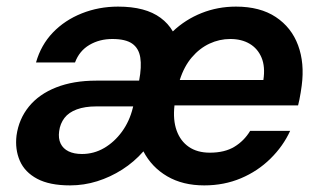

<svg xmlns="http://www.w3.org/2000/svg" viewBox="-20 -549 975 581"><path d="M192 12Q130 12 92.5 -8Q55 -28 40 -62.5Q25 -97 30 -139Q37 -189 67.5 -226.5Q98 -264 150 -284.5Q202 -305 271 -305H401Q409 -347 404.5 -375Q400 -403 380 -417Q360 -431 320 -431Q281 -431 250.5 -413Q220 -395 207 -360H89Q104 -413 140 -450.5Q176 -488 227.5 -508.5Q279 -529 337 -529Q379 -529 411 -520.5Q443 -512 466 -495Q489 -478 503 -454Q541 -490 590 -509.5Q639 -529 694 -529Q767 -529 814.5 -497.5Q862 -466 882 -412Q902 -358 893 -290Q892 -281 890 -269.5Q888 -258 886 -247.5Q884 -237 882 -230H508Q503 -186 514.5 -154Q526 -122 551.5 -104.5Q577 -87 615 -87Q660 -87 689.5 -105Q719 -123 737 -153H858Q837 -107 798.5 -69Q760 -31 709 -9.5Q658 12 598 12Q533 12 486 -15.5Q439 -43 414 -91Q386 -59 350 -36Q314 -13 274 -0.5Q234 12 192 12ZM228 -83Q264 -83 295 -101Q326 -119 349 -150.5Q372 -182 382 -223L383 -227H271Q237 -227 212.5 -218Q188 -209 175 -192Q162 -175 159 -152Q156 -130 163.5 -114.5Q171 -99 187.5 -91Q204 -83 228 -83ZM524 -307H777Q783 -347 771.5 -374.5Q760 -402 735.5 -416.5Q711 -431 677 -431Q644 -431 614 -417Q584 -403 560.5 -375.5Q537 -348 524 -307Z"/></svg>

Font: DM Sans 11pt SemiBold
Style: Italic
Weight: 600
Italic angle: -10°
Version: Version 4.004;gftools[0.9.30]